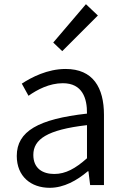

<svg xmlns="http://www.w3.org/2000/svg" viewBox="-20 -883 598 916"><path d="M217 13C285 13 347 -22 399 -66H402L410 0H476V-335C476 -465 424 -554 293 -554C206 -554 130 -514 84 -484L116 -426C157 -455 215 -486 280 -486C373 -486 396 -414 395 -341C163 -315 60 -257 60 -139C60 -41 128 13 217 13ZM239 -53C184 -53 139 -79 139 -144C139 -218 204 -264 395 -286V-128C340 -79 293 -53 239 -53ZM277 -639 447 -809 390 -863 234 -680Z"/></svg>

Font: Noto Sans CJK SC DemiLight
Style: Regular
Weight: 350
Designer: Ryoko NISHIZUKA 西塚涼子 (kana, bopomofo & ideographs); Paul D. Hunt (Latin, Greek & Cyrillic); Sandoll Communications 산돌커뮤니
Foundry: Adobe
Version: Version 2.004;hotconv 1.0.118;makeotfexe 2.5.65603